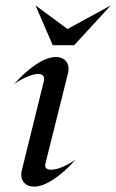

<svg xmlns="http://www.w3.org/2000/svg" viewBox="-20 -688 432 714"><path d="M59 -39Q59 -48 62 -58L143 -386Q144 -389 144 -394Q144 -403 138.5 -408Q133 -413 124 -413Q89 -413 33 -376Q74 -422 115 -449Q156 -476 188 -476Q209 -476 222 -464Q235 -452 235 -431Q235 -423 232 -412L150 -84Q148 -78 148 -73Q148 -57 170 -57Q205 -57 261 -94Q220 -48 179 -21Q138 6 106 6Q85 6 72 -6Q59 -18 59 -39ZM256 -520H176L112 -668L231 -580L392 -668Z"/></svg>

Font: Srisakdi
Style: Bold
Weight: 700
Designer: Cadson Demak Co.,Ltd.
Foundry: Cadson Demak Co.,Ltd.
Version: Version 1.000